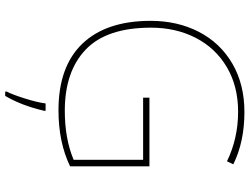

<svg xmlns="http://www.w3.org/2000/svg" viewBox="-134 -632 987 760"><g transform="rotate(90 360.0 -252.5)"><path d="M639 -350V-36Q544 10 417 10Q244 10 153.5 -84.5Q63 -179 63 -355Q63 -461 106.5 -545.5Q150 -630 232 -678Q314 -726 424 -726Q542 -726 631 -682L619 -657Q528 -701 423 -701Q322 -701 246.5 -656.5Q171 -612 130.5 -533.5Q90 -455 90 -356Q90 -181 176.5 -98Q263 -15 419 -15Q530 -15 613 -50V-325H367V-350ZM419 67Q398 157 360 221H343V215Q355 192 370.5 142.5Q386 93 390 61H419Z"/></g></svg>

Font: Noto Sans UI Thin
Style: Regular
Weight: 250
Designer: Monotype Design Team
Foundry: Monotype Imaging Inc.
Version: Version 1.001